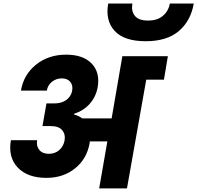

<svg xmlns="http://www.w3.org/2000/svg" viewBox="-20 -1055 1105 1075"><path d="M286.1 -476.1Q325.2 -476.1 351.6 -495.6Q377.9 -515.1 383.8 -545.9Q389.6 -577.6 373.3 -596.9Q356.9 -616.2 326.2 -616.2Q294.9 -616.2 271 -597.2Q247.1 -578.1 242.2 -547.9H97.2Q112.8 -638.2 182.4 -693.6Q252 -749 350.1 -749Q445.3 -749 493.2 -699.2Q541 -649.4 526.9 -566.9Q517.1 -513.2 482.7 -474.1Q448.2 -435.1 395 -418L394 -414.1Q421.9 -406.7 439.9 -392.1H605L665 -740.2H919.9L897.9 -608.9H798.8L690.9 0H535.2L581.1 -263.2H482.9Q482.9 -261.7 482.4 -258.5Q481.9 -255.4 481.9 -253.9Q466.3 -165 400.1 -112.1Q334 -59.1 240.2 -59.1Q133.8 -59.1 79.1 -117.2Q24.4 -175.3 41 -270H188Q182.1 -237.8 200 -215.8Q217.8 -193.8 252.9 -193.8Q288.1 -193.8 312 -214.8Q335.9 -235.8 341.8 -270Q347.2 -303.7 328.1 -326.4Q309.1 -349.1 263.2 -349.1H217.8L240.2 -476.1ZM795.9 -824.2Q674.8 -824.2 621.8 -882.1Q568.8 -939.9 585.9 -1035.2H721.2Q713.9 -993.2 734.9 -966.6Q755.9 -939.9 809.1 -939.9Q861.3 -939.9 892.3 -966.6Q923.3 -993.2 931.2 -1035.2H1064.9Q1048.3 -938.5 981.4 -881.3Q914.6 -824.2 795.9 -824.2Z"/></svg>

Font: Poppins
Style: Bold Italic
Weight: 700
Italic angle: -10°
Designer: Ninad Kale (Devanagari), Jonny Pinhorn (Latin)
Foundry: Indian Type Foundry
Version: Version 3.200;PS 1.000;hotconv 16.6.54;makeotf.lib2.5.65590